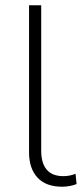

<svg xmlns="http://www.w3.org/2000/svg" viewBox="-20 -703 310 727"><path d="M90 -126V-683H136V-132Q136 -85 157 -60.5Q178 -36 220 -36Q244 -36 266 -45L270 -6Q244 4 215 4Q154 4 122 -30.5Q90 -65 90 -126Z"/></svg>

Font: Montserrat Ace
Style: Light
Weight: 300
Designer: Julieta Ulanovsky
Foundry: Julieta Ulanovsky
Version: Version 1